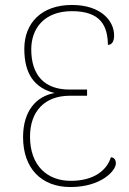

<svg xmlns="http://www.w3.org/2000/svg" viewBox="-20 -745 521 774"><path d="M264 9C388 9 447 -57 447 -86C447 -101 441 -110 427 -111C412 -62 363 -16 265 -16C171 -16 101 -77 101 -194C101 -298 162 -359 261 -359H331V-384H260C159 -384 106 -442 106 -546C106 -629 157 -700 270 -700C390 -700 414 -636 415 -564C431 -564 440 -578 440 -602C440 -661 387 -725 270 -725C148 -725 78 -653 78 -548C78 -449 117 -391 200 -370C127 -357 73 -299 73 -192C73 -66 147 9 264 9Z"/></svg>

Font: Noto Serif SemiCondensed Thin
Style: Regular
Weight: 100
Width: 4
Designer: Monotype Design Team
Foundry: Monotype Imaging Inc.
Version: Version 2.015